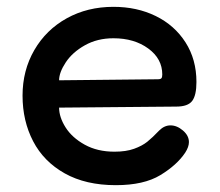

<svg xmlns="http://www.w3.org/2000/svg" viewBox="-20 -534 644 562"><path d="M46 -254Q46 -328 80.5 -387.5Q115 -447 175.5 -480.5Q236 -514 312 -514Q381 -514 436 -487Q491 -460 523 -410Q555 -360 555 -294Q555 -255 542.5 -238.5Q530 -222 496 -222L153 -219Q153 -191 172 -161Q191 -131 228 -110.5Q265 -90 315 -90Q349 -90 372.5 -98.5Q396 -107 411 -119Q426 -131 446 -152Q461 -167 479 -167Q498 -167 515.5 -152Q533 -137 533 -118Q533 -104 522 -87Q498 -51 449.5 -21.5Q401 8 319 8Q231 8 169.5 -26.5Q108 -61 77 -120.5Q46 -180 46 -254ZM442 -302Q450 -302 452.5 -305Q455 -308 455 -316Q455 -362 414 -392Q373 -422 312 -422Q265 -422 228.5 -401.5Q192 -381 172.5 -351.5Q153 -322 153 -299Z"/></svg>

Font: Mali SemiBold
Style: Regular
Weight: 600
Designer: Kitiyaporn Chalermlarp | Katatrad Aksorn Co.,Ltd.
Foundry: Cadson Demak Co.,Ltd.
Version: Version 1.000; ttfautohint (v1.6)